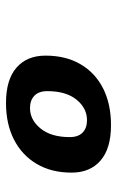

<svg xmlns="http://www.w3.org/2000/svg" viewBox="105 -871 390 640"><g transform="rotate(90 300.0 -551.0)"><path d="M323.4 -376Q245.8 -376 205.6 -410.8Q165.4 -445.6 165.4 -507.8Q165.4 -575.6 194.2 -624.6Q223 -673.6 274.9 -699.8Q326.8 -726 397.4 -726Q475 -726 515.2 -691.1Q555.4 -656.2 555.4 -594.8Q555.4 -527 526.2 -478Q497 -429 445.1 -402.5Q393.2 -376 323.4 -376ZM340.4 -456Q379.4 -456 408.2 -491.1Q437 -526.2 437 -588.4Q437 -616.8 421.9 -631.4Q406.8 -646 380.8 -646Q340.6 -646 312.2 -611.1Q283.8 -576.2 283.8 -513.6Q283.8 -485.2 299.1 -470.6Q314.4 -456 340.4 -456Z"/></g></svg>

Font: Geist Mono
Style: Italic
Weight: 400
Italic angle: -12°
Monospace: yes
Designer: Basement.studio, Andrés Briganti, Mateo Zaragoza
Foundry: Basement.studio, Vercel, Andrés Briganti, Guido Ferreyra, Mateo Zaragoza
Version: Version 1.500